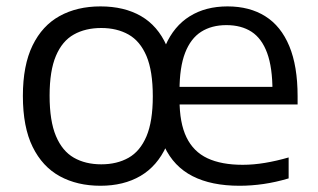

<svg xmlns="http://www.w3.org/2000/svg" viewBox="-20 -571 993 600"><path d="M294 9.5Q221.5 9.5 167 -20.2Q112.5 -50 82 -112Q51.5 -174 51.5 -271Q51.5 -367 81.8 -429Q112 -491 166.5 -521Q221 -551 294 -551Q368 -551 420.5 -520.8Q473 -490.5 500.5 -428.5Q528 -366.5 528 -271Q528 -176.5 499.8 -114.2Q471.5 -52 419 -21.2Q366.5 9.5 294 9.5ZM296.5 -57.5Q345.5 -57.5 381.8 -78Q418 -98.5 437.8 -145.2Q457.5 -192 457.5 -270Q457.5 -349 437.8 -395.8Q418 -442.5 381.8 -463Q345.5 -483.5 296.5 -483.5Q247 -483.5 210.8 -463.2Q174.5 -443 154.8 -396.5Q135 -350 135 -272Q135 -193 154.8 -146Q174.5 -99 210.8 -78.2Q247 -57.5 296.5 -57.5ZM728.5 9.5Q640.5 9.5 581.8 -20.5Q523 -50.5 493.8 -112.8Q464.5 -175 464.5 -272L470.5 -278.5Q470.5 -368 497 -428.8Q523.5 -489.5 573 -520.2Q622.5 -551 691 -551Q760 -551 809 -520.2Q858 -489.5 884 -427Q910 -364.5 910 -270.5V-244.5H519.5V-299.5H851.5L831.5 -286.5Q831.5 -360 814.8 -405.5Q798 -451 766 -471.8Q734 -492.5 687.5 -492.5Q641.5 -492.5 608.8 -471.8Q576 -451 558.5 -406Q541 -361 541 -287.5V-260Q541 -186.5 562.8 -141.8Q584.5 -97 628.2 -76.5Q672 -56 738.5 -56Q772 -56 808 -62Q844 -68 882 -79V-13.5Q841.5 -1.5 803.5 4Q765.5 9.5 728.5 9.5Z"/></svg>

Font: Encode Sans SemiExpanded
Style: Regular
Weight: 400
Width: 6
Designer: Multiple Designers
Foundry: Impallari Type
Version: Version 3.002